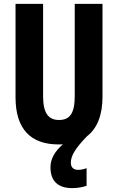

<svg xmlns="http://www.w3.org/2000/svg" viewBox="-20 -734 606 989"><path d="M345 104C345 70 365 33 428 -32C480 -72 508 -140 508 -236V-714H365V-239C365 -149 339 -116 284 -116C230 -116 202 -150 202 -238V-714H60V-233C60 -69 138 10 282 10C290 10 297 10 304 9C261 47 240 85 240 128C240 194 274 235 352 235C376 235 405 231 426 223V132C417 137 395 141 382 141C360 141 345 129 345 104Z"/></svg>

Font: Noto Sans Oriya ExtCond Bold
Style: Bold
Weight: 700
Width: 2
Designer: Amélie Bonet and Sol Matas
Foundry: Google LLC
Version: Version 2.006